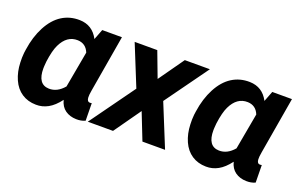

<svg xmlns="http://www.w3.org/2000/svg" viewBox="-71 -821 1743 1114"><g transform="rotate(20 800.5 -264.0)"><path d="M529.8 -528.3 470.2 -178.7Q464.8 -148.4 465.8 -133.3Q466.8 -108.4 484.9 -107.4Q486.8 -106.9 496.1 -108.9L497.6 -1Q472.2 10.3 442.4 9.3Q402.3 8.3 374.3 -11.7Q346.2 -31.7 336.4 -71.3Q303.2 -27.3 268.1 -8.1Q232.9 11.2 193.8 10.3Q144 9.8 106.4 -14.9Q68.8 -39.6 48.3 -85.9Q27.8 -132.3 25.9 -189Q24.4 -219.2 27.3 -248.5L30.3 -270Q42 -352.1 75.2 -415Q108.4 -478 157 -508.8Q205.6 -539.6 267.1 -538.1Q345.7 -536.1 383.3 -463.9L408.2 -528.3ZM166 -246.1 163.6 -216.3 163.1 -203.6Q162.6 -105 232.9 -103Q284.2 -101.6 325.2 -149.9L365.7 -373.5Q346.2 -422.4 295.4 -424.3Q228.5 -426.3 192.9 -352.1Q175.3 -315.9 166 -246.1Z M807.1 -371.6 918 -528.3H1072.8L881.3 -262.7L988.3 0H848.6L783.7 -165L667 0H511.2L710.4 -276.4L608.4 -528.3H748Z M1579.6 -528.3 1520 -178.7Q1514.6 -148.4 1515.6 -133.3Q1516.6 -108.4 1534.7 -107.4Q1536.6 -106.9 1545.9 -108.9L1547.4 -1Q1522 10.3 1492.2 9.3Q1452.1 8.3 1424.1 -11.7Q1396 -31.7 1386.2 -71.3Q1353 -27.3 1317.9 -8.1Q1282.7 11.2 1243.7 10.3Q1193.8 9.8 1156.2 -14.9Q1118.7 -39.6 1098.1 -85.9Q1077.6 -132.3 1075.7 -189Q1074.2 -219.2 1077.1 -248.5L1080.1 -270Q1091.8 -352.1 1125 -415Q1158.2 -478 1206.8 -508.8Q1255.4 -539.6 1316.9 -538.1Q1395.5 -536.1 1433.1 -463.9L1458 -528.3ZM1215.8 -246.1 1213.4 -216.3 1212.9 -203.6Q1212.4 -105 1282.7 -103Q1334 -101.6 1375 -149.9L1415.5 -373.5Q1396 -422.4 1345.2 -424.3Q1278.3 -426.3 1242.7 -352.1Q1225.1 -315.9 1215.8 -246.1Z"/></g></svg>

Font: RobotoInd
Style: Bold Italic
Weight: 700
Italic angle: -12°
Designer: Google
Version: Version 2.001150; 2014